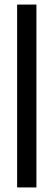

<svg xmlns="http://www.w3.org/2000/svg" viewBox="-20 -820 234 840"><path d="M54.9 0V-800H139.4V0Z"/></svg>

Font: Big Shoulders Stencil Text SC Thin
Style: Regular
Weight: 100
Designer: Patric King
Foundry: XO Type Co
Version: Version 2.001